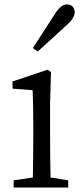

<svg xmlns="http://www.w3.org/2000/svg" viewBox="-20 -839 364 859"><path d="M204.1 -375V-227.5Q204.1 -154.3 206.1 -44.9L285.2 -32.2V0H41V-32.2L127 -44.9Q128.9 -154.3 128.9 -227.5V-284.2Q128.9 -366.2 126 -435.5L36.1 -442.4V-474.6L193.4 -527.3L208 -516.6ZM148.4 -608.4 127 -624Q210 -752.9 225.6 -776.4Q252 -818.4 278.3 -819.3Q307.6 -819.3 313.5 -792Q314.5 -787.1 314.5 -783.2Q312.5 -756.8 279.3 -727.5Q252.9 -703.1 199.2 -654.3Q165 -624 148.4 -608.4Z"/></svg>

Font: GenYoMin JP Regular
Style: Regular
Weight: 400
Version: Version 1.001;PS 1;hotconv 16.6.51;makeotf.lib2.5.65220 DEVE